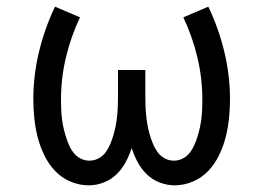

<svg xmlns="http://www.w3.org/2000/svg" viewBox="-20 -548 790 576"><path d="M504 8Q481 8 459 -0.5Q437 -9 420.5 -25Q404 -41 393 -61.5Q382 -82 375 -104Q368 -82 357 -61.5Q346 -41 329.5 -25Q313 -9 291 -0.5Q269 8 246 8Q218 8 191 -3.5Q164 -15 144.5 -36Q125 -57 112.5 -83Q100 -109 93 -136.5Q86 -164 83 -192.5Q80 -221 80 -250Q80 -322 97 -392.5Q114 -463 145 -528L220 -496Q193 -439 178 -376.5Q163 -314 163 -250Q163 -236 163.5 -222Q164 -208 165.5 -194.5Q167 -181 170 -167Q173 -153 177 -140Q181 -127 186.5 -114Q192 -101 200.5 -90Q209 -79 221.5 -72.5Q234 -66 248 -66Q263 -66 276 -73Q289 -80 297.5 -92Q306 -104 311.5 -117.5Q317 -131 321 -145Q325 -159 327.5 -173Q330 -187 331.5 -201.5Q333 -216 333.5 -230.5Q334 -245 334 -260V-338H416V-260Q416 -245 416.5 -230.5Q417 -216 418.5 -201.5Q420 -187 422.5 -173Q425 -159 429 -145Q433 -131 438.5 -117.5Q444 -104 452.5 -92Q461 -80 474 -73Q487 -66 502 -66Q516 -66 528.5 -72.5Q541 -79 549.5 -90Q558 -101 563.5 -114Q569 -127 573 -140Q577 -153 580 -167Q583 -181 584.5 -194.5Q586 -208 586.5 -222Q587 -236 587 -250Q587 -314 572 -376.5Q557 -439 530 -496L605 -528Q636 -463 653 -392.5Q670 -322 670 -250Q670 -221 667 -192.5Q664 -164 657 -136.5Q650 -109 637.5 -83Q625 -57 605.5 -36Q586 -15 559 -3.5Q532 8 504 8Z"/></svg>

Font: Zed Sans Extended
Style: Regular
Weight: 400
Width: 7
Designer: Belleve Invis
Foundry: Belleve Invis
Version: Version 1.0.0; ttfautohint (v1.8.4)